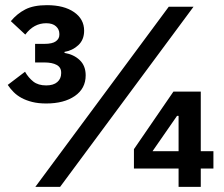

<svg xmlns="http://www.w3.org/2000/svg" viewBox="-20 -724 867 744"><path d="M152 -554Q183 -554 196.5 -564Q210 -574 210 -589V-593Q210 -610 197 -622Q184 -634 159 -634Q111 -634 78 -590L22 -642Q46 -671 78 -687.5Q110 -704 162 -704Q228 -704 267 -677Q306 -650 306 -605Q306 -570 283.5 -549Q261 -528 230 -523V-519Q266 -513 289 -491Q312 -469 312 -432Q312 -381 270 -352Q228 -323 159 -323Q128 -323 104.5 -329Q81 -335 63.5 -344.5Q46 -354 33 -367Q20 -380 10 -395L77 -446Q90 -423 109 -408Q128 -393 159 -393Q187 -393 202 -406Q217 -419 217 -440V-443Q217 -463 199.5 -472.5Q182 -482 152 -482H116V-554ZM117 0 634 -698H730L213 0ZM672 0V-71H499V-146L652 -369H758V-138H807V-71H758V0ZM672 -275H666L571 -138H672Z"/></svg>

Font: IBM Plex Sans SmBld
Style: Regular
Weight: 600
Designer: Mike Abbink, Paul van der Laan, Pieter van Rosmalen
Foundry: Bold Monday
Version: Version 3.005